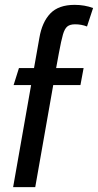

<svg xmlns="http://www.w3.org/2000/svg" viewBox="-20 -770 403 790"><path d="M108 -420H36L58 -490H120L142 -614Q153 -679 187 -714.5Q221 -750 287 -750Q328 -750 363 -737L338 -661Q315 -670 289 -670Q268 -670 257 -661Q246 -652 239 -628Q232 -604 222 -550L211 -490H324L311 -420H199L125 0H34Z"/></svg>

Font: Cabin
Style: Italic
Weight: 400
Italic angle: -7°
Designer: Pablo Impallari
Foundry: Pablo Impallari. http://www.impallari.com Igino Marini. http://www.ikern.com
Version: Version 2.200